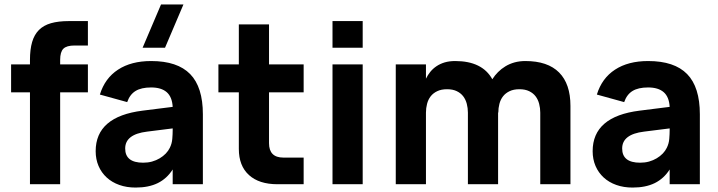

<svg xmlns="http://www.w3.org/2000/svg" viewBox="-20 -830 3233 865"><path d="M30 -414V-540H115V-560Q115 -607.5 124.8 -640.8Q134.5 -674 155.5 -695Q176.5 -716 209.8 -725.5Q243 -735 290 -735H376V-625H316Q280 -625 265.5 -610.5Q251 -596 251 -560V-540H376V-414H251V0H115V-414Z M622.5 -615 705.5 -810H806.5L723.5 -615ZM661 -555Q779.5 -555 836.8 -496.2Q894 -437.5 894 -315V0H758V-66.5Q732 -25.5 691 -5.2Q650 15 591 15Q550.5 15 517.5 3.2Q484.5 -8.5 460.8 -30.2Q437 -52 424 -82.2Q411 -112.5 411 -149Q411 -305 622.5 -331.5L758 -348.5Q755.5 -393.5 731 -414.8Q706.5 -436 661 -436Q616.5 -436 590.8 -420.2Q565 -404.5 553 -370L430 -404Q452.5 -477.5 511.8 -516.2Q571 -555 661 -555ZM642.5 -237Q544 -225 544 -161Q544 -97 625 -97Q646.5 -97 665.2 -102.2Q684 -107.5 699.5 -116.8Q715 -126 726.8 -138.2Q738.5 -150.5 745 -164Q754.5 -183 756.2 -204.5Q758 -226 758 -244V-251.5Z M964 -540H1056V-720H1192V-540H1348V-414H1192V-185Q1192 -120 1257 -120H1348V0H1230Q1147 0 1101.5 -41.5Q1056 -83 1056 -159V-414H964Z M1478 -615V-735H1614V-615ZM1478 0V-540H1614V0Z M2088 -322.5Q2088 -343 2083 -362.2Q2078 -381.5 2067 -396Q2056 -410.5 2038 -419.2Q2020 -428 1994 -428Q1968 -428 1949.8 -419.2Q1931.5 -410.5 1920.2 -396Q1909 -381.5 1904 -362.2Q1899 -343 1899 -322.5V0H1763V-540H1899V-475.5Q1907 -492 1918.5 -506.2Q1930 -520.5 1946.2 -531.5Q1962.5 -542.5 1983.2 -548.8Q2004 -555 2031 -555Q2152.5 -555 2198 -473Q2209 -490.5 2223.8 -505.2Q2238.5 -520 2257 -531.2Q2275.5 -542.5 2298 -548.8Q2320.5 -555 2347 -555Q2447.5 -555 2498.8 -503.5Q2550 -452 2550 -353V0H2414V-322.5Q2414 -343 2409 -362.2Q2404 -381.5 2393 -396Q2382 -410.5 2364 -419.2Q2346 -428 2320 -428Q2294 -428 2275.8 -419.2Q2257.5 -410.5 2246.2 -396Q2235 -381.5 2230 -362.2Q2225 -343 2225 -322.5L2224 -323.5V0H2088Z M2900 -555Q3018.5 -555 3075.8 -496.2Q3133 -437.5 3133 -315V0H2997V-66.5Q2971 -25.5 2930 -5.2Q2889 15 2830 15Q2789.5 15 2756.5 3.2Q2723.5 -8.5 2699.8 -30.2Q2676 -52 2663 -82.2Q2650 -112.5 2650 -149Q2650 -305 2861.5 -331.5L2997 -348.5Q2994.5 -393.5 2970 -414.8Q2945.5 -436 2900 -436Q2855.5 -436 2829.8 -420.2Q2804 -404.5 2792 -370L2669 -404Q2691.5 -477.5 2750.8 -516.2Q2810 -555 2900 -555ZM2881.5 -237Q2783 -225 2783 -161Q2783 -97 2864 -97Q2885.5 -97 2904.2 -102.2Q2923 -107.5 2938.5 -116.8Q2954 -126 2965.8 -138.2Q2977.5 -150.5 2984 -164Q2993.5 -183 2995.2 -204.5Q2997 -226 2997 -244V-251.5Z"/></svg>

Font: Vela Sans ExtBd
Style: Regular
Weight: 800
Designer: Principal design: Mikhail Sharanda - project Manrope.
Design modification: Ravid Balaliev
Foundry: Mikhail Sharanda
Version: Version 1.001